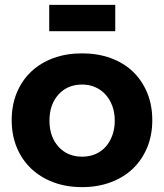

<svg xmlns="http://www.w3.org/2000/svg" viewBox="-20 -762 673 788"><path d="M182 -634V-742H453V-634ZM317 -543Q381 -543 434.5 -523.5Q488 -504 525.5 -468Q563 -432 584 -381.5Q605 -331 605 -269Q605 -207 584 -156.5Q563 -106 525.5 -70Q488 -34 434.5 -14Q381 6 317 6Q252 6 199 -14Q146 -34 108 -70Q70 -106 49 -156.5Q28 -207 28 -269Q28 -331 49 -381.5Q70 -432 108 -468Q146 -504 199 -523.5Q252 -543 317 -543ZM317 -415Q257 -415 220 -374Q183 -333 183 -267Q183 -201 220 -160Q257 -119 317 -119Q347 -119 371.5 -129.5Q396 -140 413.5 -159.5Q431 -179 441 -206.5Q451 -234 451 -267Q451 -300 441 -327Q431 -354 413.5 -373.5Q396 -393 371.5 -404Q347 -415 317 -415Z"/></svg>

Font: Montserrat Semi Bold
Style: Regular
Weight: 600
Designer: Julieta Ulanovsky
Foundry: Julieta Ulanovsky
Version: Version 3.001 September 28, 2015